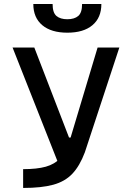

<svg xmlns="http://www.w3.org/2000/svg" viewBox="-20 -928 626 948"><path d="M94.2 0V-92.8Q162.6 -92.8 206.3 -105Q250 -117.2 277.1 -147Q304.2 -176.8 322.8 -229.5L461.9 -693.4H569.3L398.9 -175.8Q373.5 -108.4 337.2 -70.1Q300.8 -31.7 242.9 -15.9Q185.1 0 94.2 0ZM277.3 -97.7 42 -693.4H149.4L320.8 -249H337.4ZM312.5 -766.6Q232.9 -766.6 188.7 -803.7Q144.5 -840.8 144.5 -908.2H239.7Q239.7 -865.2 258.8 -849.1Q277.8 -833 312.5 -833Q347.2 -833 366.2 -849.1Q385.3 -865.2 385.3 -908.2H480.5Q480.5 -840.8 436.5 -803.7Q392.6 -766.6 312.5 -766.6Z"/></svg>

Font: Cascadia Mono
Style: Regular
Weight: 400
Monospace: yes
Designer: Aaron Bell
Foundry: Saja Typeworks
Version: Version 2102.003